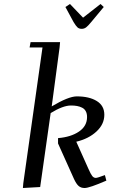

<svg xmlns="http://www.w3.org/2000/svg" viewBox="-20 -941 568 966"><path d="M95.2 4.9 97.2 -19 193.8 -702.1H128.9L133.8 -729H282.2L279.8 -702.1L240.2 -405.8Q324.7 -456.1 366.2 -456.1Q429.2 -456.1 467 -432.6Q504.9 -409.2 504.9 -363.8Q504.9 -315.9 465.3 -279.3Q425.8 -242.7 363.8 -228L424.8 -91.8Q436.5 -64.9 444.1 -55.4Q451.7 -45.9 461.9 -45.9Q470.2 -45.9 507.8 -60.1L515.1 -32.2Q429.7 4.9 405.8 4.9Q387.2 4.9 375.5 -5.4Q363.8 -15.6 352.1 -41L272 -219.2V-246.1Q336.9 -251.5 377.4 -279.1Q418 -306.6 418 -352.1Q418 -369.6 411.4 -381.6Q404.8 -393.6 392.8 -399.4Q380.9 -405.3 367.7 -407.7Q354.5 -410.2 336.9 -410.2Q296.9 -410.2 234.9 -372.1L182.1 0ZM309.1 -905.8 332 -920.9 397.9 -852.1 485.8 -920.9 502 -905.8 439 -830.1Q422.9 -810.5 413.1 -803.2Q403.3 -795.9 391.1 -795.9Q377.9 -795.9 369.9 -803.2Q361.8 -810.5 350.1 -830.1Z"/></svg>

Font: Dehuti
Style: Bold-Italic
Weight: 700
Version: Version 1.2